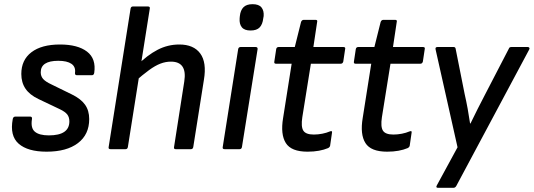

<svg xmlns="http://www.w3.org/2000/svg" viewBox="-20 -714 2555 919"><path d="M203 12Q113 12 69.5 -26Q26 -64 41 -144Q43 -156 54 -156H124Q135 -156 133 -144Q126 -101 147 -83.5Q168 -66 214 -66Q312 -66 312 -133Q312 -153 302 -166Q292 -179 267 -191L164 -240Q122 -260 102 -289.5Q82 -319 82 -360Q82 -427 130.5 -464Q179 -501 267 -501Q352 -501 396.5 -467Q441 -433 431 -365Q429 -354 420 -354H348Q338 -354 339 -365Q343 -394 322 -408.5Q301 -423 259 -423Q175 -423 175 -368Q175 -349 186.5 -336Q198 -323 226 -310L324 -262Q367 -241 387 -213Q407 -185 407 -144Q407 -70 353 -29Q299 12 203 12Z M509 0Q498 0 500 -10L605 -673Q607 -683 616 -683H688Q699 -683 697 -673L592 -10Q590 0 581 0ZM821 0Q811 0 813 -10L862 -324Q877 -419 798 -419Q773 -419 748 -409.5Q723 -400 693.5 -378.5Q664 -357 624 -322L636 -401Q685 -450 734 -475.5Q783 -501 838 -501Q907 -501 938.5 -458Q970 -415 956 -332L905 -10Q903 0 894 0Z M1055 0Q1044 0 1046 -10L1120 -479Q1122 -489 1132 -489H1203Q1214 -489 1213 -479L1138 -10Q1136 0 1127 0ZM1179 -568Q1150 -568 1137.5 -583.5Q1125 -599 1127 -626L1128 -637Q1131 -665 1145.5 -679.5Q1160 -694 1189 -694Q1219 -694 1231.5 -678.5Q1244 -663 1242 -637L1240 -626Q1237 -598 1223 -583Q1209 -568 1179 -568Z M1452 12Q1374 12 1348 -29.5Q1322 -71 1335 -149L1376 -409H1301Q1291 -409 1293 -419L1302 -479Q1304 -489 1314 -489H1391L1421 -609Q1425 -619 1434 -619H1490Q1501 -619 1498 -609L1480 -489H1623Q1635 -489 1632 -479L1623 -419Q1620 -409 1611 -409H1468L1427 -153Q1420 -107 1432 -88.5Q1444 -70 1482 -70Q1502 -70 1522.5 -74Q1543 -78 1559 -85Q1572 -90 1569 -78L1560 -16Q1558 -9 1550 -5Q1531 3 1506.5 7.5Q1482 12 1452 12Z M1833 12Q1755 12 1729 -29.5Q1703 -71 1716 -149L1757 -409H1682Q1672 -409 1674 -419L1683 -479Q1685 -489 1695 -489H1772L1802 -609Q1806 -619 1815 -619H1871Q1882 -619 1879 -609L1861 -489H2004Q2016 -489 2013 -479L2004 -419Q2001 -409 1992 -409H1849L1808 -153Q1801 -107 1813 -88.5Q1825 -70 1863 -70Q1883 -70 1903.5 -74Q1924 -78 1940 -85Q1953 -90 1950 -78L1941 -16Q1939 -9 1931 -5Q1912 3 1887.5 7.5Q1863 12 1833 12Z M2077 185Q2064 185 2071 173L2170 -9L2065 -477Q2062 -489 2074 -489H2151Q2160 -489 2161 -480L2204 -264Q2212 -229 2218.5 -193.5Q2225 -158 2230 -123H2232Q2249 -158 2266.5 -193Q2284 -228 2302 -262L2415 -480Q2417 -486 2420.5 -487.5Q2424 -489 2428 -489H2506Q2511 -489 2513.5 -485.5Q2516 -482 2513 -477L2164 176Q2159 185 2150 185Z"/></svg>

Font: Sofia Sans Medium
Style: Italic
Weight: 500
Italic angle: -9°
Version: Version 4.101